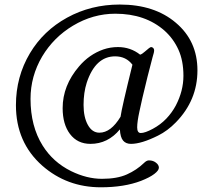

<svg xmlns="http://www.w3.org/2000/svg" viewBox="-20 -609 921 829"><path d="M587.9 -34.7Q606 -34.7 639.6 -52.7Q673.3 -70.8 698 -96.7Q722.7 -122.6 739.3 -153.8Q772 -216.8 772 -281.7Q772 -346.7 750.5 -394.3Q729 -441.9 690.4 -476.6Q607.4 -549.8 478 -549.8Q381.3 -549.8 294.9 -498Q211.9 -448.2 162.1 -365.2Q111.8 -279.8 111.8 -182.1Q111.8 -64 164.1 19.5Q209 91.3 287.1 129.9Q355 163.1 420.4 163.1Q485.8 163.1 528.1 144Q570.3 125 601.1 95.2Q612.8 83.5 622.8 83.5Q632.8 83.5 640.4 86.2Q647.9 88.9 653.3 93.3Q666 103 666 115Q666 127 646.2 142.1Q626.5 157.2 588.9 171.9Q516.1 199.7 415.5 199.7Q269 199.7 162.6 106.4Q48.8 5.9 48.8 -154.8Q48.8 -277.8 109.4 -379.4Q167.5 -476.6 269.5 -532.7Q372.6 -589.4 497.1 -589.4Q647 -589.4 739.3 -510.7Q832.5 -432.1 832.5 -305.2Q832.5 -176.3 739.7 -81.1Q703.6 -43.9 662.1 -23.4Q590.8 12.2 545.4 12.2Q523.4 12.2 511.5 -2Q499.5 -16.1 497.6 -50.3Q445.8 12.2 370.6 12.2Q314.5 12.2 282.2 -30.3Q250.5 -72.3 250.5 -142.1Q250.5 -239.7 321.3 -322.3Q365.2 -374 426.3 -395.5Q456.5 -405.8 489.3 -405.8Q543.5 -405.8 585 -373Q593.8 -375.5 605.5 -386.2Q627.4 -405.8 632.3 -405.8Q637.2 -405.8 641.4 -401.9Q645.5 -397.9 645.5 -392.3Q645.5 -386.7 644 -380.6Q642.6 -374.5 638.7 -361.8Q630.4 -331.5 616.7 -276.6Q603 -221.7 595 -186.8Q586.9 -151.9 582 -127.9Q572.3 -83.5 572.3 -59.1Q572.3 -34.7 587.9 -34.7ZM551.8 -329.6Q524.4 -365.7 477.1 -365.7Q392.1 -365.7 354.5 -252Q340.8 -209 340.8 -156Q340.8 -103 359.4 -69.6Q377.9 -36.1 409.2 -36.1Q459 -36.1 500.5 -105Q505.4 -142.1 551.8 -329.6Z"/></svg>

Font: Ovo
Style: Regular
Weight: 400
Designer: Nicole Fally
Foundry: Sorkin Type Co.
Version: Version 1.001